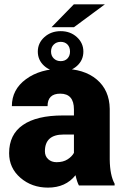

<svg xmlns="http://www.w3.org/2000/svg" viewBox="-20 -855 571 885"><path d="M343.8 0Q335 -16.1 328.1 -47.4Q282.7 9.8 201.2 9.8Q126.5 9.8 74.2 -35.4Q22 -80.6 22 -148.9Q22 -234.9 85.4 -278.8Q148.9 -322.8 270 -322.8H320.8V-350.6Q320.8 -423.3 257.8 -423.3Q199.2 -423.3 199.2 -365.7H34.7Q34.7 -442.4 99.9 -490.2Q165 -538.1 266.1 -538.1Q367.2 -538.1 425.8 -488.8Q484.4 -439.5 485.8 -353.5V-119.6Q486.8 -46.9 508.3 -8.3V0ZM240.7 -107.4Q271.5 -107.4 291.7 -120.6Q312 -133.8 320.8 -150.4V-234.9H272.9Q187 -234.9 187 -157.7Q187 -135.3 202.1 -121.3Q217.3 -107.4 240.7 -107.4ZM320.3 -835H463.4L320.8 -729.5H217.3ZM259.8 -524.4Q213.9 -524.4 184.1 -551Q154.3 -577.6 154.3 -617.2Q154.3 -656.7 184.8 -684.1Q215.3 -711.4 259.8 -711.4Q304.2 -711.4 334.2 -684.1Q364.3 -656.7 364.3 -617.2Q364.3 -577.6 334.7 -551Q305.2 -524.4 259.8 -524.4ZM215.3 -617.2Q215.3 -597.7 228 -585.4Q240.7 -573.2 259.8 -573.2Q279.3 -573.2 291 -585.4Q302.7 -597.7 302.7 -617.2Q302.7 -637.7 291 -649.9Q279.3 -662.1 259.8 -662.1Q240.7 -662.1 228 -649.9Q215.3 -637.7 215.3 -617.2Z"/></svg>

Font: Roboto
Style: Regular
Weight: 900
Designer: Google
Version: Version 2.001171; 2014